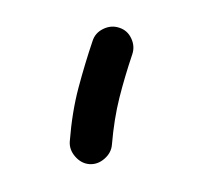

<svg xmlns="http://www.w3.org/2000/svg" viewBox="-57 -825 375 357"><g transform="rotate(-20 130.0 -646.5)"><path d="M206.1 -753.9Q218.8 -744.1 220.2 -727.8Q221.7 -711.4 211.9 -699.2Q184.6 -665 161.9 -631.6Q139.2 -598.1 119.1 -554.7Q112.8 -540.5 96.9 -534.4Q81.1 -528.3 66.9 -534.7Q53.2 -541 47.1 -556.9Q41 -572.8 47.4 -586.9Q70.3 -637.2 96.9 -675.3Q123.5 -713.4 150.9 -747.6Q160.6 -760.3 177.2 -762Q193.8 -763.7 206.1 -753.9Z"/></g></svg>

Font: Mikhak-DS1-FD ExtraBold
Style: Regular
Weight: 800
Designer: Amin Abedi
Version: Version 3.2